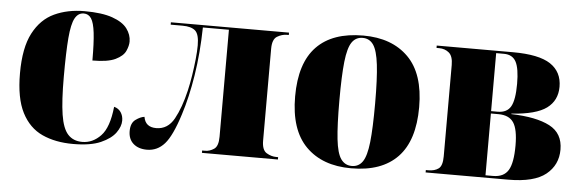

<svg xmlns="http://www.w3.org/2000/svg" viewBox="-42 -675 2447 808"><g transform="rotate(5 1182.0 -270.5)"><path d="M286 10Q211 10 155.5 -15.5Q100 -41 69 -101.5Q38 -162 38 -267Q38 -375 70.5 -437Q103 -499 159 -525Q215 -551 286 -551Q360 -551 404 -535.5Q448 -520 467 -494.5Q486 -469 486 -440Q486 -422 476 -400Q466 -378 434 -362.5Q402 -347 337 -347Q337 -422 332 -464Q327 -506 315.5 -523.5Q304 -541 284 -541Q260 -541 246.5 -516.5Q233 -492 228 -432.5Q223 -373 223 -268Q223 -167 232 -109Q241 -51 263.5 -26.5Q286 -2 324 -2Q368 -2 402 -37.5Q436 -73 445 -161Q464 -156 474 -141Q484 -126 484 -106Q484 -81 465 -54.5Q446 -28 403 -9Q360 10 286 10Z M598 7Q562 7 540.5 -12Q519 -31 519 -65Q519 -99 539 -113.5Q559 -128 576 -130Q583 -87 629 -87Q678 -87 704.5 -135Q731 -183 748 -256Q755 -286 760.5 -321Q766 -356 769.5 -390Q773 -424 773 -449Q773 -496 756 -511Q739 -526 702 -526H652V-536H1151V-526H1143Q1122 -526 1102 -514Q1082 -502 1082 -462V-74Q1082 -34 1102 -22Q1122 -10 1143 -10H1151V0H830V-10H843Q862 -10 880 -22Q898 -34 898 -74V-526H788Q786 -418 771 -323Q756 -228 732 -154Q703 -62 672.5 -27.5Q642 7 598 7Z M1461 10Q1339 10 1269.5 -60Q1200 -130 1200 -271Q1200 -412 1267 -481.5Q1334 -551 1464 -551Q1585 -551 1654.5 -481.5Q1724 -412 1724 -271Q1724 -130 1657 -60Q1590 10 1461 10ZM1463 0Q1492 0 1508.5 -24Q1525 -48 1531.5 -107Q1538 -166 1538 -271Q1538 -375 1531 -434Q1524 -493 1507.5 -517Q1491 -541 1462 -541Q1433 -541 1416.5 -517Q1400 -493 1393.5 -434Q1387 -375 1387 -271Q1387 -166 1393.5 -107Q1400 -48 1417 -24Q1434 0 1463 0Z M1775 0V-10H1786Q1812 -10 1828.5 -22Q1845 -34 1845 -74V-460Q1845 -497 1828 -511.5Q1811 -526 1786 -526H1775V-536H2097Q2207 -536 2256 -503.5Q2305 -471 2305 -408Q2305 -350 2261 -317.5Q2217 -285 2113 -278V-276Q2219 -273 2275.5 -243.5Q2332 -214 2332 -145Q2332 -80 2282.5 -40Q2233 0 2124 0ZM2055 -281Q2094 -281 2110 -309Q2126 -337 2126 -405Q2126 -470 2111 -498Q2096 -526 2060 -526H2027V-281ZM2059 -10Q2104 -10 2123 -41Q2142 -72 2142 -146Q2142 -214 2123 -242.5Q2104 -271 2059 -271H2027V-10Z"/></g></svg>

Font: Noto Serif Display SemiCondensed Black
Style: Regular
Weight: 900
Width: 4
Designer: Monotype Design Team
Foundry: Monotype Imaging Inc.
Version: Version 2.009